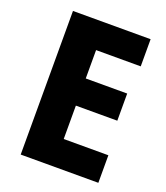

<svg xmlns="http://www.w3.org/2000/svg" viewBox="-132 -805 776 897"><g transform="rotate(20 255.5 -357.0)"><path d="M462 0H76V-714H462V-579H240V-438H446V-303H240V-137H462Z"/></g></svg>

Font: Noto Sans Arabic SemCond ExtBd
Style: Regular
Weight: 800
Width: 4
Designer: Monotype Design Team, Nadine Chahine, Nizar Qandah and Khaled Hosny
Foundry: Monotype Imaging Inc.
Version: Version 2.012; ttfautohint (v1.8.4.7-5d5b)